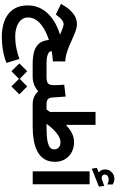

<svg xmlns="http://www.w3.org/2000/svg" viewBox="394 -1327 1270 2098"><g transform="rotate(90 1029.0 -278.0)"><path d="M39.1 53.7Q39.1 -18.6 66.2 -76.2Q93.3 -133.8 139.2 -177.2Q185.1 -220.7 241.9 -251Q298.8 -281.2 358.4 -299.3Q315.4 -317.9 287.6 -327.9Q259.8 -337.9 247.1 -337.9Q221.2 -337.9 200.2 -321.5Q179.2 -305.2 166.5 -288.6L138.2 -252.9L22.5 -309.6L46.9 -349.6Q81.5 -406.7 131.3 -445.3Q181.2 -483.9 247.6 -483.9Q275.4 -483.9 312 -471.2Q348.6 -458.5 391.1 -439.5Q433.6 -420.4 478.5 -401.4Q523.4 -382.3 567.4 -369.4Q611.3 -356.4 651.4 -356L650.9 -221.2Q627 -219.2 592.8 -215.6Q558.6 -211.9 538.1 -208Q540.5 -178.2 575.9 -164.8Q611.3 -151.4 673.3 -151.4H712.9V0H674.8Q599.6 0 544.2 -15.6Q488.8 -31.2 456.1 -69.8Q423.3 -108.4 416.5 -177.2Q349.1 -155.8 293.2 -123Q237.3 -90.3 204.1 -46.6Q170.9 -2.9 170.9 50.8Q170.9 96.2 199 127.4Q227.1 158.7 273.9 174.6Q320.8 190.4 377 190.4Q448.2 190.4 511.7 177Q575.2 163.6 624.5 145L667.5 286.6Q599.1 313.5 526.6 325.4Q454.1 337.4 384.8 337.4Q313.5 337.4 251 321.8Q188.5 306.2 140.9 272.2Q93.3 238.3 66.2 184.3Q39.1 130.4 39.1 53.7Z M692.9 -151.4H820.3Q872.6 -151.4 891.6 -167.7Q910.6 -184.1 910.6 -231.4Q910.6 -260.7 909.2 -289.3Q907.7 -317.9 905.3 -344.7L1035.2 -360.4L1045.4 -215.8Q1047.9 -181.2 1064.7 -166.3Q1081.5 -151.4 1119.6 -151.4H1129.9V0H1118.7Q1070.8 0 1035.4 -17.3Q1000 -34.7 977.1 -61Q947.3 -33.2 906.7 -16.6Q866.2 0 820.3 0H692.9ZM758.3 59.6 841.8 141.6 924.3 59.6 1010.7 145.5 924.3 232.4 841.8 149.4 758.3 232.4 672.9 145.5Z M1177.2 -151.4Q1183.6 -161.1 1189.9 -170.4Q1196.3 -179.7 1203.1 -189V-687H1344.2V-363.8Q1387.7 -403.3 1432.9 -427.5Q1478 -451.7 1532.7 -452.1Q1595.7 -452.1 1644.3 -425.5Q1692.9 -398.9 1720.5 -352.3Q1748 -305.7 1748 -245.1Q1748 -173.3 1717.5 -126Q1687 -78.6 1633.3 -51Q1579.6 -23.4 1510.3 -11.7Q1440.9 0 1363.3 0H1110.4V-151.4ZM1536.1 -304.2Q1498.5 -304.2 1461.2 -280.5Q1423.8 -256.8 1390.9 -221.7Q1357.9 -186.5 1333 -151.4H1370.6Q1416 -151.4 1459.2 -154.1Q1502.4 -156.7 1537.1 -165.3Q1571.8 -173.8 1592 -190.4Q1612.3 -207 1612.3 -234.9Q1612.3 -266.6 1590.3 -285.4Q1568.4 -304.2 1536.1 -304.2Z M1864.3 -721.2Q1847.7 -734.9 1839.6 -750.7Q1831.5 -766.6 1831.5 -792Q1831.5 -835.9 1862.1 -864.3Q1892.6 -892.6 1931.6 -892.6Q1953.1 -892.6 1967 -887.9Q1981 -883.3 1995.6 -875L1996.1 -815.4Q1966.3 -830.6 1938.5 -830.6Q1919.4 -830.6 1903.1 -819.1Q1886.7 -807.6 1886.7 -785.6Q1887.2 -772.9 1898.9 -762.2Q1910.6 -751.5 1936 -754.9Q1936.5 -754.9 1939.5 -755.9L2011.2 -781.7L2019.5 -723.6L1822.8 -646L1814.5 -702.1ZM1993.2 -622.1V-0.5H1852.1V-622.1Z"/></g></svg>

Font: Vazirmatn UI FD Black
Style: Regular
Weight: 900
Designer: Saber Rastikerdar
Foundry: Saber Rastikerdar
Version: Version 33.003